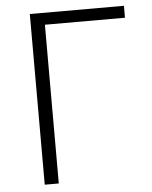

<svg xmlns="http://www.w3.org/2000/svg" viewBox="-52 -773 645 817"><g transform="rotate(-5 270.0 -364.5)"><path d="M106 0H166V-678H508V-729H106Z"/></g></svg>

Font: Noto Sans CJK JP Light
Style: Regular
Weight: 300
Designer: Ryoko NISHIZUKA (kana & ideographs); Paul D. Hunt (Latin, Greek & Cyrillic); Wenlong ZHANG (bopomofo); Sandoll Communica
Foundry: Adobe Systems Incorporated
Version: Version 1.004;PS 1.004;hotconv 1.0.82;makeotf.lib2.5.63406